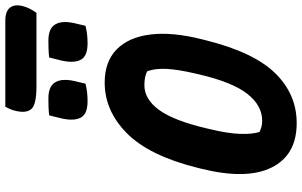

<svg xmlns="http://www.w3.org/2000/svg" viewBox="-232 -912 1163 740"><g transform="rotate(-90 350.0 -541.5)"><path d="M402 -720Q483 -720 530 -674Q577 -628 587.5 -544Q598 -460 569 -345L565 -329Q519 -145 438 -62.5Q357 20 246 20Q123 20 75 -76.5Q27 -173 70 -347L74 -363Q120 -548 206.5 -634Q293 -720 402 -720ZM222 -311Q206 -244 204.5 -197.5Q203 -151 212 -123Q224 -118 233 -115.5Q242 -113 255 -113Q314 -113 359 -170.5Q404 -228 434 -357L437 -370Q453 -439 455 -482Q457 -525 446 -556Q427 -567 392 -567Q338 -567 296.5 -510Q255 -453 225 -324ZM276 -934Q293 -936 310.5 -936.5Q328 -937 341 -937Q388 -937 403.5 -910.5Q419 -884 408 -836L398 -794Q382 -790 366 -788Q350 -786 330 -786Q280 -786 266.5 -813.5Q253 -841 265 -890ZM499 -934Q516 -936 533.5 -936.5Q551 -937 564 -937Q611 -937 626.5 -910.5Q642 -884 631 -836L621 -794Q605 -790 589 -788Q573 -786 553 -786Q503 -786 489.5 -813.5Q476 -841 488 -890ZM309 -1103H641Q677 -1103 691 -1085Q705 -1067 697 -1036Q693 -1020 686 -1007Q679 -994 671 -983H388Q321 -983 302.5 -1000.5Q284 -1018 292 -1058Q295 -1073 299.5 -1083.5Q304 -1094 309 -1103Z"/></g></svg>

Font: Recursive Mn Csl St XBd
Style: Italic
Weight: 800
Italic angle: -15°
Monospace: yes
Version: Version 1.079;hotconv 1.0.112;makeotfexe 2.5.65598; ttfautoh